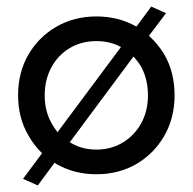

<svg xmlns="http://www.w3.org/2000/svg" viewBox="-20 -520 586 584"><path d="M35 -230Q35 -300 66.5 -354Q98 -408 152 -439Q206 -470 273 -470Q341 -470 395 -439Q395 -439 395 -439L440 -500L485 -480L433 -411Q460 -387 480 -354Q511 -300 511 -230Q511 -161 479.5 -106.5Q448 -52 394.5 -21Q341 10 273 10Q206 10 152 -21Q149 -23 146 -25L95 44L50 24L108 -54Q84 -77 67 -107Q35 -161 35 -230ZM116 -230Q116 -182 137 -145Q145 -130 155 -118L348 -377Q315 -395 273 -395Q228 -395 192.5 -374Q157 -353 136.5 -315.5Q116 -278 116 -230ZM192 -87Q192 -87 193 -87Q228 -65 273 -65Q318 -65 353.5 -86.5Q389 -108 409.5 -145Q430 -182 430 -230Q430 -278 410 -316Q400 -333 386 -348Z"/></svg>

Font: Venryn Sans
Style: Regular
Weight: 400
Designer: Owen Earl, indestructible type* (font) & Cristiano Sobral (main changes)
Version: Version 3.600; ttfautohint (v1.8.3)